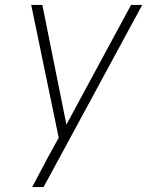

<svg xmlns="http://www.w3.org/2000/svg" viewBox="-20 -540 640 775"><path d="M110 215Q124 188 138.5 161Q153 134 167 107L217 16L106 -520H151L248 -37L509 -520H554L156 215Z"/></svg>

Font: Iosevka XLt Ex Obl
Style: Regular
Weight: 200
Width: 7
Italic angle: -9°
Monospace: yes
Designer: Belleve Invis
Foundry: Belleve Invis
Version: Version 32.5.0; ttfautohint (v1.8.4)